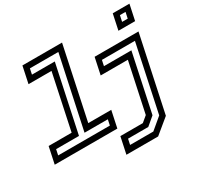

<svg xmlns="http://www.w3.org/2000/svg" viewBox="-220 -980 1453 1410"><g transform="rotate(-30 506.0 -275.0)"><path d="M-27 0 3 -141.5H198L297 -608.5H102L132 -750H468L339 -141.5H534L504 0ZM29 -46.5H467.5L477.5 -94H280L410 -704H169L159 -656.5H352.5L233 -94H39ZM870 -618 898 -750H1039.5L1011.5 -618ZM926 -661H973.5L984.5 -712H937ZM465.5 200 495.5 59H686L734.5 18.5L823.5 -399H593L623 -540H995L859.5 97L734.5 200ZM525 151H722L818.5 70L938 -493.5H658L648 -446H880.5L776.5 44.5L706.5 103.5H535Z"/></g></svg>

Font: Tourney Expanded Medium
Style: Italic
Weight: 500
Width: 7
Italic angle: -12°
Designer: Tyler Finck
Foundry: Etcetera Type Co
Version: Version 1.010; ttfautohint (v1.8.3)